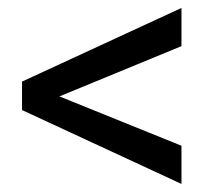

<svg xmlns="http://www.w3.org/2000/svg" viewBox="-20 -556 548 481"><path d="M128.9 -314.5 434.6 -190.9V-95.2L35.2 -280.3V-351.6L434.6 -536.1V-440.4Z"/></svg>

Font: RobotoSquareBracket
Style: Square-Bracket
Weight: 400
Version: Version 2.137; 2017